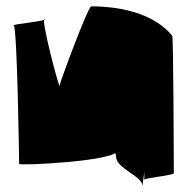

<svg xmlns="http://www.w3.org/2000/svg" viewBox="-20 -746 594 602"><path d="M40 -232C38 -226 349 -240 349 -275C349 -304 298 -571 277 -571C247 -571 344 -276 344 -254C344 -219 426 -193 426 -165C426 -144 457 -400 444 -400C428 -404 434 -168 432 -182C430 -188 525 -196 525 -203C525 -210 524 -628 520 -634C468 -697 374 -726 266 -726C256 -726 167 -486 167 -478C168 -457 105 -696 120 -686C130 -680 14 -670 23 -666C34 -662 40 -242 40 -232Z"/></svg>

Font: Recovery
Style: Regular
Weight: 400
Version: Version 0.27